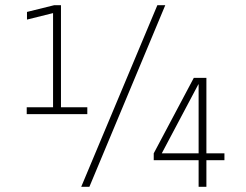

<svg xmlns="http://www.w3.org/2000/svg" viewBox="-20 -720 950 740"><path d="M83 -280V-306.5H184.5V-669.5L84 -644.5V-674L189 -700H215V-306.5H316.5V-280ZM293 0 586.5 -700H617L324.5 0ZM745.5 0V-102.5H572.5V-129L727 -420H775.5V-129H845V-102.5H775.5V0ZM603.5 -129H745.5V-395H744.5Z"/></svg>

Font: Trispace Thin
Style: Regular
Weight: 100
Designer: Tyler Finck
Foundry: Etcetera Type Company
Version: Version 1.210